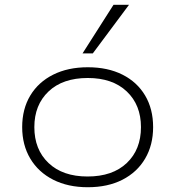

<svg xmlns="http://www.w3.org/2000/svg" viewBox="-20 -777 735 805"><path d="M348 8Q265 8 203 -23.5Q141 -55 107 -112Q73 -169 73 -244Q73 -320 107 -376.5Q141 -433 203 -464Q265 -495 348 -495Q432 -495 493.5 -464Q555 -433 588.5 -376.5Q622 -320 622 -244Q622 -169 588.5 -112Q555 -55 493.5 -23.5Q432 8 348 8ZM347 -37Q452 -37 511.5 -93.5Q571 -150 571 -244Q571 -337 511.5 -393.5Q452 -450 348 -450Q243 -450 183.5 -393.5Q124 -337 124 -244Q124 -150 183.5 -93.5Q243 -37 347 -37ZM326 -553 456 -757H521L369 -553Z"/></svg>

Font: Nunito Sans 10pt Expanded ExtraLight
Style: Regular
Weight: 250
Width: 7
Designer: Vernon Adams
Foundry: Vernon Adams
Version: Version 3.101;gftools[0.9.27]